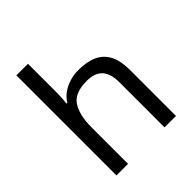

<svg xmlns="http://www.w3.org/2000/svg" viewBox="-206 -895 1031 1031"><g transform="rotate(-45 309.0 -380.0)"><path d="M173 -537Q173 -518 171.5 -498Q170 -478 168 -462H174Q191 -490 217 -508Q243 -526 275 -535.5Q307 -545 341 -545Q406 -545 449.5 -524.5Q493 -504 515 -461Q537 -418 537 -349V0H450V-343Q450 -408 421 -440Q392 -472 330 -472Q240 -472 206.5 -421.5Q173 -371 173 -277V0H85V-760H173Z"/></g></svg>

Font: malayalam115
Style: Regular
Weight: 400
Designer: Jelle Bosma - Monotype Design Team
Foundry: Monotype Imaging Inc.
Version: Version 2.103